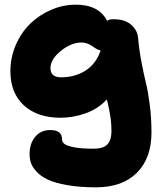

<svg xmlns="http://www.w3.org/2000/svg" viewBox="-20 -550 700 830"><path d="M395 259.8Q323.7 259.8 270.3 250.2Q216.8 240.7 186.5 226.3Q156.2 211.9 137.7 191.7Q119.1 171.4 113.5 153.6Q107.9 135.7 107.9 115.2Q107.9 70.8 132.1 41.5Q156.2 12.2 196.8 12.2Q248 12.2 248 50.8Q248 63.5 258.5 72Q269 80.6 300.5 86.7Q332 92.8 384.8 92.8Q426.8 92.8 444.3 74Q461.9 55.2 461.9 16.1Q461.9 2.9 460.9 -10.7Q460 -24.4 459 -33.2Q458 -42 455.3 -56.9Q452.6 -71.8 451.7 -76.9Q450.7 -82 446.8 -99.4Q442.9 -116.7 441.9 -120.1Q403.3 -78.6 349.1 -59.8Q294.9 -41 242.2 -41Q141.6 -41 83.3 -94.5Q24.9 -147.9 24.9 -242.2Q24.9 -301.8 48.3 -355.7Q71.8 -409.7 110.6 -447.5Q149.4 -485.4 201.2 -507.6Q252.9 -529.8 308.1 -529.8Q407.2 -529.8 442.9 -460Q451.2 -466.8 471.2 -466.8Q520.5 -466.8 547.6 -442.6Q574.7 -418.5 577.1 -384.8Q581.5 -334.5 591.6 -281.5Q601.6 -228.5 610.8 -191.4Q620.1 -154.3 627.4 -97.2Q634.8 -40 634.8 22.9Q634.8 133.8 571.8 196.8Q508.8 259.8 395 259.8ZM198.2 -255.9Q198.2 -215.8 243.2 -215.8Q305.7 -215.8 351.1 -245.8Q396.5 -275.9 415 -332Q402.3 -333.5 379.6 -349.9Q356.9 -366.2 333 -366.2Q287.6 -366.2 242.9 -329.8Q198.2 -293.5 198.2 -255.9Z"/></svg>

Font: Shantell Sans Normal
Style: Regular
Weight: 800
Designer: Stephen Nixon, Anya Danilova, Shantell Martin
Foundry: Arrow Type
Version: Version 1.006;[559af2be0]